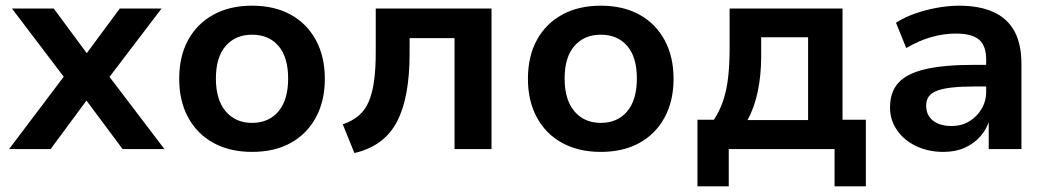

<svg xmlns="http://www.w3.org/2000/svg" viewBox="-20 -524 3687 675"><path d="M12 0 228 -286 230 -220 22 -494H169L299 -318H271L401 -494H548L340 -221L342 -284L558 0H411L271 -188H297L158 0Z M866 10Q788 10 730.5 -21.5Q673 -53 641.5 -111Q610 -169 610 -247Q610 -326 641.5 -383.5Q673 -441 730.5 -472.5Q788 -504 866 -504Q945 -504 1002 -472.5Q1059 -441 1090.5 -383Q1122 -325 1122 -247Q1122 -169 1090.5 -111Q1059 -53 1002 -21.5Q945 10 866 10ZM866 -92Q925 -92 959 -132.5Q993 -173 993 -248Q993 -323 959 -362.5Q925 -402 866 -402Q808 -402 773.5 -362.5Q739 -323 739 -248Q739 -173 773.5 -132.5Q808 -92 866 -92Z M1226 14 1185 -87Q1218 -98 1240.5 -117Q1263 -136 1276 -166Q1289 -196 1295 -239Q1301 -282 1301 -340V-494H1708V0H1578V-390H1420V-336Q1420 -259 1409 -199Q1398 -139 1375.5 -96Q1353 -53 1315.5 -25.5Q1278 2 1226 14Z M2092 10Q2014 10 1956.5 -21.5Q1899 -53 1867.5 -111Q1836 -169 1836 -247Q1836 -326 1867.5 -383.5Q1899 -441 1956.5 -472.5Q2014 -504 2092 -504Q2171 -504 2228 -472.5Q2285 -441 2316.5 -383Q2348 -325 2348 -247Q2348 -169 2316.5 -111Q2285 -53 2228 -21.5Q2171 10 2092 10ZM2092 -92Q2151 -92 2185 -132.5Q2219 -173 2219 -248Q2219 -323 2185 -362.5Q2151 -402 2092 -402Q2034 -402 1999.5 -362.5Q1965 -323 1965 -248Q1965 -173 1999.5 -132.5Q2034 -92 2092 -92Z M2432 131V-103H2490Q2510 -134 2522 -169Q2534 -204 2539.5 -249Q2545 -294 2545 -354V-494H2942V-103H3024V131H2914V0H2542V131ZM2608 -102H2821V-393H2656V-324Q2656 -260 2644 -202.5Q2632 -145 2608 -102Z M3297 10Q3243 10 3200.5 -10.5Q3158 -31 3133.5 -66.5Q3109 -102 3109 -146Q3109 -201 3139 -233.5Q3169 -266 3234 -281Q3299 -296 3404 -296H3463V-220H3408Q3361 -220 3328.5 -216.5Q3296 -213 3275.5 -205.5Q3255 -198 3245.5 -185Q3236 -172 3236 -153Q3236 -119 3260 -100Q3284 -81 3326 -81Q3360 -81 3387 -97Q3414 -113 3430.5 -140.5Q3447 -168 3447 -202V-314Q3447 -364 3421.5 -385Q3396 -406 3340 -406Q3299 -406 3255.5 -394Q3212 -382 3166 -355L3130 -444Q3159 -463 3196 -476Q3233 -489 3273.5 -496.5Q3314 -504 3352 -504Q3423 -504 3472 -482Q3521 -460 3546 -415Q3571 -370 3571 -298V0H3456V-103H3459Q3449 -70 3426.5 -44.5Q3404 -19 3371.5 -4.5Q3339 10 3297 10Z"/></svg>

Font: Nunito Sans 10pt
Style: Bold
Weight: 700
Designer: Vernon Adams
Foundry: Vernon Adams
Version: Version 3.101;gftools[0.9.27]